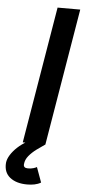

<svg xmlns="http://www.w3.org/2000/svg" viewBox="-96 -734 439 979"><g transform="rotate(5 123.5 -244.0)"><path d="M41 0 158 -700H274L157 0ZM82 212Q26 212 -6.5 186Q-39 160 -35 111Q-33 92 -20 71Q-7 50 14.5 30Q36 10 66 -7L158 0Q137 14 114 31Q91 48 75 67.5Q59 87 57 109Q54 130 79 130Q95 130 107.5 126Q120 122 124 119L152 196Q137 205 119 208.5Q101 212 82 212Z"/></g></svg>

Font: Figtree Light SemiBold
Style: Italic
Weight: 600
Italic angle: -9.5°
Version: Version 2.001;gftools[0.9.30]